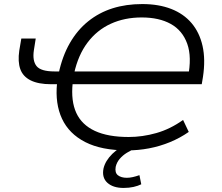

<svg xmlns="http://www.w3.org/2000/svg" viewBox="-20 -733 1092 946"><path d="M607 8Q480 8 400 -33Q320 -74 285.5 -148Q251 -222 261 -322L272 -318H232Q169 -318 131 -337Q93 -356 80 -392.5Q67 -429 75 -484L85 -543H156L147 -486Q139 -434 160 -407.5Q181 -381 249 -381H283L269 -371Q287 -456 324 -520.5Q361 -585 414.5 -628Q468 -671 534.5 -692Q601 -713 681 -713Q762 -713 823.5 -689Q885 -665 924 -619Q963 -573 978 -506.5Q993 -440 980 -354L974 -318H328L338 -323Q329 -235 356 -176.5Q383 -118 447.5 -88Q512 -58 614 -58Q682 -58 750.5 -77.5Q819 -97 882 -142L910 -83Q867 -53 817 -32.5Q767 -12 714 -2Q661 8 607 8ZM678 -647Q594 -647 526 -616Q458 -585 411.5 -523.5Q365 -462 345 -371L336 -381H928L906 -352Q926 -452 902.5 -517.5Q879 -583 821.5 -615Q764 -647 678 -647ZM589 193Q537 193 509 167.5Q481 142 490 97Q499 59 533.5 25Q568 -9 624 -31L645 0Q626 7 605.5 19.5Q585 32 570 49.5Q555 67 550 89Q545 118 561 130.5Q577 143 605 143Q619 143 634.5 139.5Q650 136 667 130L676 175Q660 183 638 188Q616 193 589 193Z"/></svg>

Font: Nunito Sans 7pt SemiExpanded Light
Style: Italic
Weight: 300
Width: 6
Italic angle: -9°
Designer: Vernon Adams
Foundry: Vernon Adams
Version: Version 3.101;gftools[0.9.27]